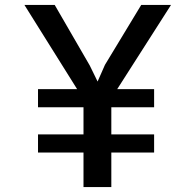

<svg xmlns="http://www.w3.org/2000/svg" viewBox="-20 -763 792 783"><path d="M135 -141V-215H320.5V-325.5H135V-399.5H294.5L79.5 -743H203L346 -496L378 -430.5L408 -498.5L556 -743H677.5L458 -399.5H608.5V-325.5H434V-215H608.5V-141H434V0H320.5V-141Z"/></svg>

Font: Merriweather Sans
Style: Regular
Weight: 400
Designer: Eben Sorkin
Foundry: Eben Sorkin
Version: Version 1.008; ttfautohint (v1.7.19-72a1) -l 8 -r 50 -G 200 